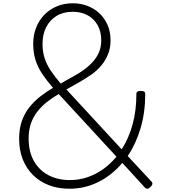

<svg xmlns="http://www.w3.org/2000/svg" viewBox="-20 -1135 1061 1174"><path d="M406 19Q336 19 279.5 -2.5Q223 -24 182 -64.5Q141 -105 119 -161Q97 -217 97 -287Q97 -347 113.5 -394.5Q130 -442 159.5 -479Q189 -516 226 -545Q263 -574 304 -598Q265 -643 238 -683.5Q211 -724 197 -768.5Q183 -813 183 -867Q183 -920 200.5 -965Q218 -1010 250 -1043.5Q282 -1077 326.5 -1096Q371 -1115 425 -1115Q472 -1115 513.5 -1099.5Q555 -1084 586.5 -1055Q618 -1026 637 -984Q656 -942 656 -889Q656 -841 640.5 -803Q625 -765 599 -734Q573 -703 538 -678.5Q503 -654 464 -632Q425 -610 386 -588L724 -222Q767 -288 790.5 -373.5Q814 -459 814 -560Q814 -571 820.5 -575Q827 -579 840 -579Q855 -579 861.5 -575Q868 -571 868 -560Q868 -447 839.5 -351Q811 -255 761 -181L906 -25Q913 -18 911.5 -9.5Q910 -1 900 8Q892 17 883 18.5Q874 20 866 12L728 -139Q664 -63 581 -22Q498 19 406 19ZM407 -34Q489 -34 562.5 -71.5Q636 -109 692 -177L339 -560Q301 -538 268 -512Q235 -486 209.5 -454Q184 -422 169.5 -381Q155 -340 155 -289Q155 -209 186.5 -152Q218 -95 275 -64.5Q332 -34 407 -34ZM351 -624Q388 -646 424.5 -665.5Q461 -685 492 -707.5Q523 -730 547 -756.5Q571 -783 585 -815Q599 -847 599 -888Q599 -942 577 -981Q555 -1020 516 -1041.5Q477 -1063 425 -1063Q367 -1063 325.5 -1037.5Q284 -1012 262 -968Q240 -924 240 -866Q240 -819 253 -779Q266 -739 291.5 -701.5Q317 -664 351 -624Z"/></svg>

Font: Playwrite FR Moderne ExtraLight
Style: Regular
Weight: 250
Version: Version 1.002